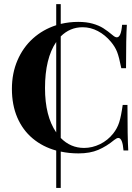

<svg xmlns="http://www.w3.org/2000/svg" viewBox="-20 -728 641 929"><path d="M600.6 0H577.6Q572.8 -60.5 552.7 -60.5Q544.9 -60.5 532.7 -50.8Q495.6 -20 455.6 -2.9Q415.5 14.2 359.9 14.2Q314.5 14.2 273.9 5.4V181.2H252V0.5Q186.5 -17.6 138.2 -58.1Q89.8 -98.6 63.7 -159.4Q37.6 -220.2 37.6 -297.9Q37.6 -373.5 64.5 -436Q91.3 -498.5 139.6 -542Q188 -585.4 252 -606V-708H273.9V-612.3Q315.4 -622.1 358.4 -622.1Q398.4 -622.1 428.5 -613.5Q458.5 -605 479.7 -591.6Q501 -578.1 525.9 -557.1Q537.1 -547.4 545.4 -547.4Q565.9 -547.4 570.8 -607.9H593.8Q589.8 -547.9 589.8 -397.9H566.9Q556.2 -452.6 546.4 -477.3Q536.6 -502 516.6 -525.9Q488.8 -559.1 453.6 -577.6Q418.5 -596.2 379.9 -596.2Q318.4 -596.2 273.9 -551.8V-60.5Q321.3 -12.2 386.7 -12.2Q426.3 -12.2 463.9 -30.5Q501.5 -48.8 527.8 -82Q547.4 -106.9 556.6 -135.7Q565.9 -164.6 573.7 -220.2H596.7Q596.7 -62.5 600.6 0ZM252 -87.4V-524.9Q197.8 -445.3 197.8 -301.8Q197.8 -166 252 -87.4Z"/></svg>

Font: TypoPRO Playfair Display SC
Style: Bold
Weight: 700
Designer: Claus Eggers Sørensen
Foundry: Claus Eggers Sørensen
Version: Version 1.004;PS 001.004;hotconv 1.0.70;makeotf.lib2.5.58329